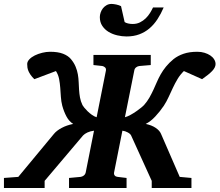

<svg xmlns="http://www.w3.org/2000/svg" viewBox="-58 -948 1107 968"><path d="M1028.8 -625Q1028.8 -607.9 1011.5 -589.8Q994.1 -571.8 960.9 -548.8L869.1 -589.8Q850.1 -571.3 837.2 -549.6Q824.2 -527.8 813.5 -504.9Q802.7 -481.9 792.2 -459Q781.7 -436 768.1 -415Q747.6 -384.8 724.6 -360.4Q701.7 -335.9 676.8 -323.2Q707 -316.9 727.1 -303.2Q747.1 -289.6 753.9 -272.9L848.1 -56.2L907.2 -50.8V0H707V-36.1L603 -265.1Q599.1 -273.4 585.9 -280.5Q572.8 -287.6 559.1 -289.1L517.1 -78.1Q515.6 -68.4 520.8 -62.7Q525.9 -57.1 535.2 -56.2L580.1 -50.8V0H290V-50.8L348.1 -56.2Q356.4 -57.1 364 -62.7Q371.6 -68.4 374 -78.1L416 -289.1Q396.5 -286.6 382.6 -280Q368.7 -273.4 360.8 -265.1L167 -36.1V0H-38.1V-50.8L34.2 -56.2L213.9 -272.9Q227.5 -289.6 253.2 -303.2Q278.8 -316.9 311 -323.2Q290.5 -335.9 277.3 -360.4Q264.2 -384.8 255.9 -415Q250.5 -436 249 -459Q247.6 -481.9 245.8 -504.9Q244.1 -527.8 240 -549.6Q235.8 -571.3 224.1 -589.8L115.2 -548.8Q103.5 -560.1 96.4 -570.3Q89.4 -580.6 85.4 -589.8Q81.5 -599.1 80.3 -607.7Q79.1 -616.2 79.1 -625Q79.1 -637.2 89.8 -648.7Q100.6 -660.2 117.4 -668.5Q134.3 -676.8 154.8 -681.9Q175.3 -687 194.8 -687Q234.4 -687 260 -677Q285.6 -667 299.8 -649.9Q315.4 -630.9 323.2 -611.8Q331.1 -592.8 334.5 -573.2Q337.9 -553.7 338.6 -534.4Q339.4 -515.1 340.6 -495.6Q341.8 -476.1 345.2 -456.8Q348.6 -437.5 357.9 -418Q359.9 -414.1 366.7 -405.5Q373.5 -397 383.5 -387.2Q393.6 -377.4 405.5 -368.9Q417.5 -360.4 429.2 -356.9L476.1 -592.8Q477.5 -602.5 471.9 -607.9Q466.3 -613.3 458 -615.2L413.1 -620.1V-670.9H702.1V-620.1L645 -615.2Q635.7 -614.3 628.2 -608.4Q620.6 -602.5 619.1 -592.8L571.8 -356.9Q585 -360.4 600.3 -368.9Q615.7 -377.4 629.6 -387.2Q643.6 -397 654.1 -405.5Q664.6 -414.1 668 -418Q684.6 -437 695.6 -456.5Q706.5 -476.1 715.6 -495.6Q724.6 -515.1 732.9 -534.4Q741.2 -553.7 752.2 -573.2Q763.2 -592.8 778.6 -611.8Q793.9 -630.9 816.9 -649.9Q838.4 -667 867.7 -677Q897 -687 937 -687Q956.5 -687 973.1 -681.9Q989.7 -676.8 1002.2 -668.5Q1014.6 -660.2 1021.7 -648.7Q1028.8 -637.2 1028.8 -625ZM767.1 -910.2Q753.4 -877.9 735.8 -851.1Q718.3 -824.2 695.6 -804.9Q672.9 -785.6 644.3 -774.9Q615.7 -764.2 580.1 -764.2Q557.1 -764.2 533.2 -769.8Q509.3 -775.4 489.7 -787.1Q470.2 -798.8 457.8 -817.4Q445.3 -835.9 445.3 -861.8Q445.3 -873 449.5 -885Q453.6 -897 461.2 -906.5Q468.8 -916 479.7 -922.1Q490.7 -928.2 504.4 -928.2Q507.8 -928.2 514.4 -927.5Q521 -926.8 527.8 -925.3Q534.7 -923.8 541.3 -921.6Q547.9 -919.4 552.2 -917L570.3 -836.9Q576.2 -832.5 587.4 -829.8Q598.6 -827.1 611.3 -827.1Q631.3 -827.1 647.7 -835.2Q664.1 -843.3 676.8 -855.7Q689.5 -868.2 698.5 -882.8Q707.5 -897.5 713.4 -910.2Z"/></svg>

Font: Charis SIL Cyr
Style: Bold Italic
Weight: 700
Italic angle: -11°
Foundry: SIL International
Version: Version 5.000